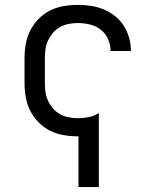

<svg xmlns="http://www.w3.org/2000/svg" viewBox="-20 -548 640 783"><path d="M300 215V8H298Q268 8 239 3Q210 -2 184 -15Q158 -28 137 -49.5Q116 -71 103 -97Q90 -123 85 -152Q80 -181 80 -210V-310Q80 -339 85 -368Q90 -397 103 -423Q116 -449 137 -470.5Q158 -492 184 -505Q210 -518 239 -523Q268 -528 298 -528Q325 -528 351.5 -524Q378 -520 403 -509.5Q428 -499 449.5 -482Q471 -465 485 -442.5Q499 -420 506.5 -393.5Q514 -367 514 -340H431Q431 -365 420.5 -388.5Q410 -412 391 -427Q372 -442 347 -448Q322 -454 298 -454Q279 -454 260.5 -450.5Q242 -447 225.5 -438Q209 -429 196.5 -414.5Q184 -400 176 -383Q168 -366 165.5 -347.5Q163 -329 163 -310V-210Q163 -191 165.5 -172.5Q168 -154 176 -137Q184 -120 196.5 -105.5Q209 -91 225.5 -82Q242 -73 260.5 -69.5Q279 -66 298 -66Q320 -66 342 -70.5Q364 -75 383 -87V215Z"/></svg>

Font: Iosevka Fixed Extended
Style: Regular
Weight: 400
Width: 7
Monospace: yes
Designer: Belleve Invis
Foundry: Belleve Invis
Version: Version 24.1.1; ttfautohint (v1.8.4)